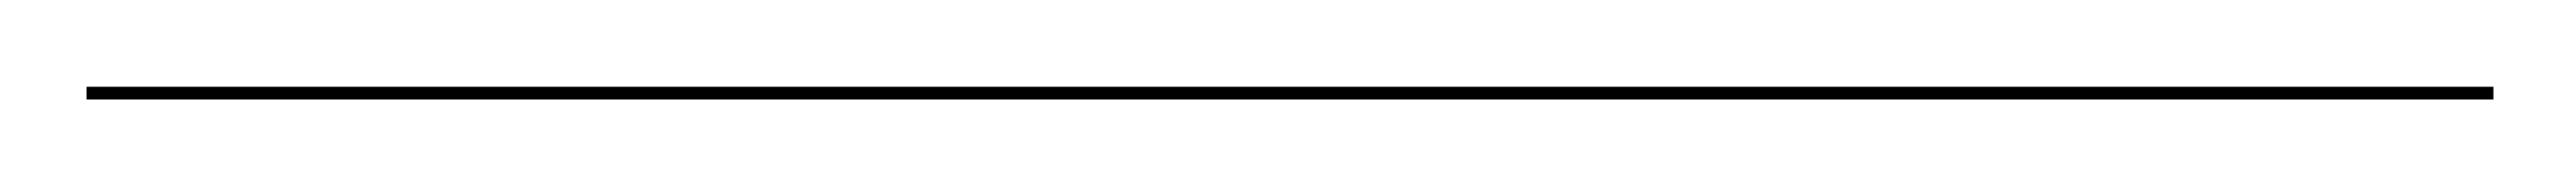

<svg xmlns="http://www.w3.org/2000/svg" viewBox="-26 128 610 43"><path d="M-5.5 148.5H564.5V151.5H-5.5Z"/></svg>

Font: Bodoni* 72pt Medium
Style: Regular
Weight: 500
Version: Version 2.3